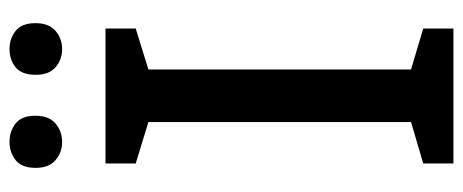

<svg xmlns="http://www.w3.org/2000/svg" viewBox="-298 -652 951 394"><g transform="rotate(-90 177.0 -455.5)"><path d="M315 0H38V-62L123 -87V-626L38 -652V-714H315V-652L231 -626V-87L315 -62ZM29 -857Q29 -886 45 -898.5Q61 -911 82 -911Q104 -911 120 -898.5Q136 -886 136 -858Q136 -830 120 -816.5Q104 -803 82 -803Q61 -803 45 -816.5Q29 -830 29 -857ZM220 -857Q220 -886 235.5 -898.5Q251 -911 273 -911Q294 -911 310 -898.5Q326 -886 326 -858Q326 -830 310 -816.5Q294 -803 273 -803Q251 -803 235.5 -816.5Q220 -830 220 -857Z"/></g></svg>

Font: Noto Sans Tangsa Medium
Style: Regular
Weight: 500
Version: Version 1.504